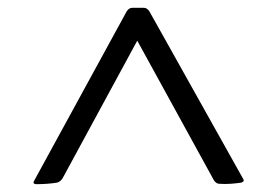

<svg xmlns="http://www.w3.org/2000/svg" viewBox="-20 -756 710 491"><path d="M68 -295Q62 -286 72 -285Q86 -285 100 -286Q114 -287 126 -289Q134 -291 140 -300L331 -652L527 -295Q533 -286 541 -286Q555 -285 569.5 -286Q584 -287 597 -289Q607 -292 601 -300L362 -727Q356 -736 348 -736H318Q310 -736 304 -727Z"/></svg>

Font: Hahmlet
Style: Regular
Weight: 400
Designer: Minjoo Ham & Mark Frömberg
Foundry: hypertype
Version: Version 1.002